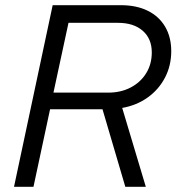

<svg xmlns="http://www.w3.org/2000/svg" viewBox="-20 -720 680 740"><path d="M34 0 183 -700H446Q506 -700 549.5 -678.5Q593 -657 616.5 -617Q640 -577 640 -523Q640 -467 616 -421Q592 -375 549.5 -344.5Q507 -314 451 -304L542 0H463L375 -299H173L109 0ZM186 -363H397Q446 -363 484 -383Q522 -403 543.5 -438Q565 -473 565 -518Q565 -571 530 -601.5Q495 -632 435 -632H244Z"/></svg>

Font: Red Hat Text VF
Style: Italic
Weight: 400
Italic angle: -12°
Designer: Pentagram, MCKL
Foundry: Pentagram, MCKL
Version: Version 1.023